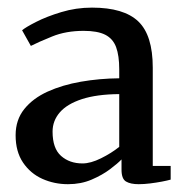

<svg xmlns="http://www.w3.org/2000/svg" viewBox="-20 -826 490 504"><path d="M344 -342.5Q322.5 -342.5 310.8 -349.5Q299 -356.5 299 -380.5V-407.5Q289 -397 268.8 -381.8Q248.5 -366.5 220.5 -354.5Q192.5 -342.5 158.5 -342.5Q122.5 -342.5 91.2 -356.5Q60 -370.5 40.5 -399.2Q21 -428 21 -471Q21 -511.5 43.8 -539.8Q66.5 -568 105 -585.5Q143.5 -603 192.2 -611.5Q241 -620 293 -620.5V-644Q293 -680 284.8 -702.2Q276.5 -724.5 256.2 -734.8Q236 -745 199.5 -745Q153 -745 116.8 -730.2Q80.5 -715.5 61 -705.5L38 -746.5Q46.5 -754 74.2 -768.2Q102 -782.5 140.8 -794.2Q179.5 -806 221.5 -806Q305 -806 343 -769.8Q381 -733.5 381 -648.5V-390.5H428V-354.5Q419 -352 404.5 -349.2Q390 -346.5 374 -344.5Q358 -342.5 344 -342.5ZM196.5 -397Q218 -397 245.2 -410.5Q272.5 -424 293 -440.5V-579Q234 -578.5 195 -565.8Q156 -553 137 -531Q118 -509 118 -480.5Q118 -436.5 140.2 -416.8Q162.5 -397 196.5 -397Z"/></svg>

Font: Merriweather 24pt
Style: Regular
Weight: 400
Designer: Eben Sorkin
Foundry: Eben Sorkin
Version: Version 2.100